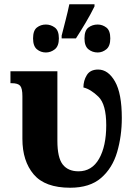

<svg xmlns="http://www.w3.org/2000/svg" viewBox="-20 -870 648 900"><path d="M309 10Q401 10 454 -36Q507 -82 529 -157Q551 -232 551 -317Q551 -432 519 -488Q487 -544 440 -544Q403 -544 387 -518Q371 -492 371 -460Q405 -452 441.5 -416.5Q478 -381 478 -283Q478 -185 444.5 -126Q411 -67 348 -67Q299 -67 274 -99Q249 -131 249 -210V-536H29V-480H35Q64 -480 74.5 -468Q85 -456 85 -419V-219Q85 -115 138 -52.5Q191 10 309 10ZM269 -690H336Q358 -724 382 -764.5Q406 -805 423 -840V-850H305Q298 -816 287.5 -775.5Q277 -735 269 -703ZM195 -624Q218 -624 237 -639Q256 -654 256 -690Q256 -727 237 -741Q218 -755 195 -755Q171 -755 153 -741Q135 -727 135 -690Q135 -654 153 -639Q171 -624 195 -624ZM438 -624Q460 -624 478.5 -639Q497 -654 497 -690Q497 -727 478.5 -741Q460 -755 438 -755Q413 -755 394.5 -741Q376 -727 376 -690Q376 -654 394.5 -639Q413 -624 438 -624Z"/></svg>

Font: Noto Serif SemiCondensed Extra
Style: Regular
Weight: 800
Width: 4
Designer: Monotype Design Team
Foundry: Monotype Imaging Inc.
Version: Version 1.002